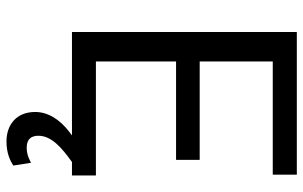

<svg xmlns="http://www.w3.org/2000/svg" viewBox="-196 -556 958 607"><g transform="rotate(90 283.5 -252.0)"><path d="M534.2 -75.7H173.8V-329.1H484.9V-403.8H173.8V-634.8H531.7V-710.9H80.6V0H407.7C404.3 2.4 401.4 4.4 398.4 6.8C354.5 40 333.5 78.1 333.5 116.2C333.5 175.8 374 207 426.8 207C464.4 207 487.3 195.3 502.9 185.5L494.1 129.4C483.9 134.8 468.3 143.1 446.3 143.1C418 143.1 408.7 127.4 408.7 106C408.7 64.5 447.3 31.7 491.7 0H534.2Z"/></g></svg>

Font: Bert Sans
Style: Regular
Weight: 400
Designer: Christian Robertson (Google), Cristiano Sobral
Foundry: Google, Cristiano Sobral
Version: Version 3.101